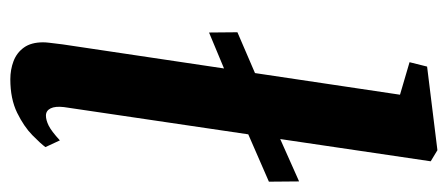

<svg xmlns="http://www.w3.org/2000/svg" viewBox="-268 -590 868 372"><g transform="rotate(90 166.0 -404.0)"><path d="M43 -375 42.5 -430 147 -475 198 -490 331.5 -549.5 332 -491 195.5 -431.5 142.5 -416.5ZM187.5 -94Q185.5 -77 190 -68Q194.5 -59 204 -59Q212.5 -59 223.2 -64.2Q234 -69.5 252 -86L265 -58Q258.5 -49 242 -32.8Q225.5 -16.5 198.5 -3.2Q171.5 10 133.5 10Q115 10 98.5 3.8Q82 -2.5 72 -16.5Q62 -30.5 62 -53.5Q62 -58.5 62.8 -65.2Q63.5 -72 64.5 -79.2Q65.5 -86.5 66 -91.5L163.5 -745L100.5 -763.5L109 -797.5L271 -817.5L292.5 -804.5Z"/></g></svg>

Font: Merriweather 36pt SemiBold
Style: Italic
Weight: 600
Italic angle: -7.8°
Version: Version 2.101